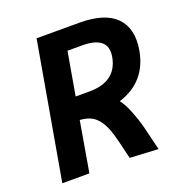

<svg xmlns="http://www.w3.org/2000/svg" viewBox="-131 -840 914 960"><g transform="rotate(-20 326.5 -360.5)"><path d="M395 -725.1Q529.8 -725.1 589.1 -664.6Q648.4 -604 628.9 -491.2Q600.6 -334.5 450.2 -287.1Q470.7 -262.7 490 -213.4Q509.3 -164.1 518.3 -128.9Q527.3 -93.8 547.4 -9.8Q549.8 -0.5 550.8 3.9L399.9 -3.9Q372.6 -123 359.4 -159.7Q335 -227.1 293.9 -250.5Q269 -264.6 233.9 -267.1H230L184.1 0H40L167 -725.1ZM490.2 -506.8Q500 -562.5 468.5 -588.1Q437 -613.8 371.1 -613.8H291L251 -384.8H324.2Q467.3 -384.8 490.2 -506.8Z"/></g></svg>

Font: Stilu SemiBold
Style: Italic
Weight: 600
Italic angle: -10°
Designer: Genilson Lima Santos
Foundry: Genilson Lima Santos
Version: Version 1.200;PS 001.200;hotconv 1.0.88;makeotf.lib2.5.64775